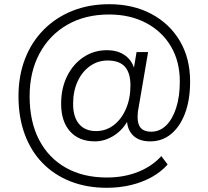

<svg xmlns="http://www.w3.org/2000/svg" viewBox="-20 -733 992 914"><path d="M488 161Q393 161 315.5 130.5Q238 100 182.5 43Q127 -14 97.5 -94.5Q68 -175 68 -275Q68 -372 99 -452.5Q130 -533 188 -591.5Q246 -650 325 -681.5Q404 -713 500 -713Q614 -713 701 -666.5Q788 -620 836.5 -537.5Q885 -455 885 -345Q885 -258 861 -194Q837 -130 794.5 -95Q752 -60 695 -60Q638 -60 609 -93Q580 -126 585 -182L595 -171Q569 -118 524.5 -89Q480 -60 432 -60Q356 -60 313.5 -107.5Q271 -155 271 -239Q271 -313 299.5 -370.5Q328 -428 377.5 -461Q427 -494 489 -494Q542 -494 577 -468Q612 -442 622 -395H615L630 -485H685L640 -222Q637 -208 636 -196.5Q635 -185 635 -175Q635 -140 651 -123Q667 -106 699 -106Q740 -106 770.5 -135.5Q801 -165 818.5 -219Q836 -273 836 -345Q836 -441 793.5 -512.5Q751 -584 675 -624Q599 -664 499 -664Q386 -664 301 -615.5Q216 -567 168.5 -479Q121 -391 121 -275Q121 -154 166 -67.5Q211 19 293.5 65.5Q376 112 488 112Q571 112 638 85Q705 58 748 10L778 50Q746 86 701.5 110.5Q657 135 603 148Q549 161 488 161ZM437 -109Q484 -109 521 -137Q558 -165 579.5 -214.5Q601 -264 601 -326Q601 -386 574.5 -415.5Q548 -445 492 -445Q446 -445 408.5 -418.5Q371 -392 349.5 -345.5Q328 -299 328 -239Q328 -176 356.5 -142.5Q385 -109 437 -109Z"/></svg>

Font: Nunito Sans 11pt Light
Style: Regular
Weight: 300
Version: Version 3.101;gftools[0.9.27]